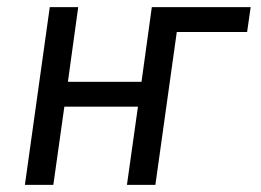

<svg xmlns="http://www.w3.org/2000/svg" viewBox="-20 -520 733 540"><path d="M425 -430 435 -500H685L675 -430ZM50 0 120 -500H200L171 -290H378L407 -500H487L417 0H337L368 -220H161L130 0Z"/></svg>

Font: Finlandica
Style: Italic
Weight: 400
Italic angle: -8°
Designer: Niklas Ekholm, Juho Hiilivirta, Jaakko Suomalainen
Foundry: Helsinki Type Studio
Version: Version 1.064